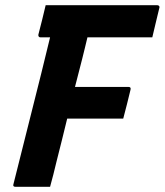

<svg xmlns="http://www.w3.org/2000/svg" viewBox="-20 -720 635 740"><path d="M173 0H40Q28 0 32 -11Q67 -152 103 -293.5Q139 -435 173 -576H136Q131 -576 129 -579.5Q127 -583 128 -587Q136 -617 142.5 -644Q149 -671 156 -700H586Q591 -700 593.5 -696.5Q596 -693 594 -689Q587 -660 580.5 -633Q574 -606 567 -576H317Q312 -555 307 -534.5Q302 -514 297 -494Q290 -467 283 -439.5Q276 -412 269 -385H475Q486 -385 483 -374Q476 -345 469.5 -319Q463 -293 455 -263H239Q229 -221 218.5 -179.5Q208 -138 198 -98Q192 -72 185.5 -47Q179 -22 173 0Z"/></svg>

Font: Recursive Sn Lnr St
Style: Bold Italic
Weight: 700
Italic angle: -15°
Version: Version 1.079;hotconv 1.0.112;makeotfexe 2.5.65598; ttfautoh